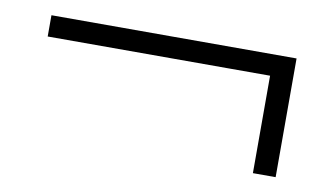

<svg xmlns="http://www.w3.org/2000/svg" viewBox="-40 -495 660 385"><g transform="rotate(10 290.0 -302.0)"><path d="M38.4 -379.3V-422.6H537.5V-180.9H491.2V-393.4L504.5 -379.3Z"/></g></svg>

Font: Noto Serif SC ExtraLight
Style: Regular
Weight: 200
Designer: Ryoko NISHIZUKA 西塚涼子 (kana & ideographs); Frank Grießhammer (Latin, Greek & Cyrillic); Wenlong ZHANG 张文龙 (bopomofo); San
Foundry: Adobe
Version: Version 2.002-H1;hotconv 1.1.0;makeotfexe 2.6.0